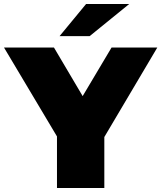

<svg xmlns="http://www.w3.org/2000/svg" viewBox="-47 -937 804 957"><path d="M473 -254V0H237V-257L-27 -700H222L365 -458L509 -700H737ZM382 -917H597L400 -757H250Z"/></svg>

Font: AtCorfu Sans
Style: AtCorfu Sans Black
Weight: 900
Designer: Kostas Teopoulos
Foundry: Kostas Teopoulos
Version: Version 1.00 July 8, 2025, initial release